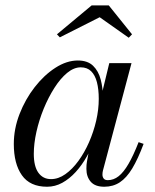

<svg xmlns="http://www.w3.org/2000/svg" viewBox="-20 -700 588 730"><path d="M159 10Q94 10 63.2 -33.8Q32.5 -77.5 32.5 -152.5Q32.5 -210 54.2 -266.2Q76 -322.5 111.8 -368.5Q147.5 -414.5 190.5 -442.2Q233.5 -470 276 -470Q313 -470 333.8 -450Q354.5 -430 363 -397.2Q371.5 -364.5 371.5 -325.5Q371.5 -291 364.2 -252.8Q357 -214.5 343.2 -177Q329.5 -139.5 310.5 -105.8Q291.5 -72 267.8 -46Q244 -20 216.8 -5Q189.5 10 159 10ZM174 -19Q202 -19 228.5 -37.8Q255 -56.5 278 -88Q301 -119.5 318.5 -159.2Q336 -199 345.8 -241.5Q355.5 -284 355.5 -324Q355.5 -360.5 348.5 -387.5Q341.5 -414.5 326.5 -429.2Q311.5 -444 287 -444Q261 -444 235.2 -422.8Q209.5 -401.5 186.8 -365.8Q164 -330 146.2 -286.8Q128.5 -243.5 118.5 -198.8Q108.5 -154 108.5 -115Q108.5 -67.5 126 -43.2Q143.5 -19 174 -19ZM376.5 10Q341.5 10 325 -9Q308.5 -28 308.5 -58Q308.5 -66.5 309 -73.2Q309.5 -80 310.5 -85L325 -165.5L350.5 -243L365 -334L395.5 -460H480L371.5 -52Q369.5 -44.5 369.5 -36Q369.5 -27.5 374.2 -21.2Q379 -15 390 -15Q412 -15 431 -30Q450 -45 468.5 -76.8Q487 -108.5 507 -159.5L526 -153Q504.5 -95.5 482.8 -59.5Q461 -23.5 435.5 -6.8Q410 10 376.5 10ZM207.5 -558 196.5 -569.5 328.5 -679.5H393.5L482 -569.5L469.5 -556.5L359 -634.5Z"/></svg>

Font: Bodoni Moda
Style: Italic
Weight: 400
Italic angle: -13°
Designer: Owen Earl
Foundry: indestructible type
Version: Version 2.005